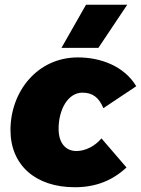

<svg xmlns="http://www.w3.org/2000/svg" viewBox="-20 -772 593 806"><path d="M294 14C382 14 452 -14 511 -69L406 -191C378 -158 338 -138 301 -138C260 -138 226 -166 226 -232C226 -310 264 -383 326 -383C369 -383 395 -363 414 -318L552 -410C501 -495 402 -531 307 -531C137 -531 24 -388 24 -226C24 -78 130 14 294 14ZM393 -571 514 -752H341L238 -571Z"/></svg>

Font: Fixel Display 20240404 Black
Style: Italic
Weight: 900
Italic angle: -10°
Designer: AlfaBravo + MacPaw
Foundry: Kyrylo Tkachov, Marchela Mozhyna, Serhii Makarenko, Maria Weinstein, Zakhar Kryvoshyya
Version: Version 1.211;Glyphs 3.2 (3225)